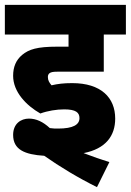

<svg xmlns="http://www.w3.org/2000/svg" viewBox="-20 -642 538 790"><path d="M244 -192C292 -192 307 -179 307 -156C307 -129 281 -113 219 -113C209 -113 197 -113 185 -115C157 -141 129 -154 99 -154C66 -154 34 -133 34 -87C34 -26 82 -6 162 -1C226 44 302 90 379 128L430 25C398 15 360 2 324 -12C416 -30 454 -84 454 -154C454 -240 396 -300 277 -300C242 -300 218 -297 192 -291C183 -302 177 -311 177 -325C177 -332 179 -337 184 -341C190 -345 197 -347 216 -347H407V-500H498V-622H0V-500H262V-450H216C132 -450 99 -439 71 -416C46 -395 34 -367 34 -330C34 -264 88 -208 146 -175C176 -186 213 -192 244 -192Z"/></svg>

Font: Noto Sans SemiCondensed ExtraBold
Style: Italic
Weight: 800
Width: 4
Italic angle: -12°
Designer: Monotype Design Team
Foundry: Monotype Imaging Inc.
Version: Version 2.013